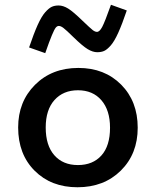

<svg xmlns="http://www.w3.org/2000/svg" viewBox="-20 -771 654 806"><path d="M288.1 -615.2Q257.3 -645.5 246.1 -653.8Q234.9 -662.1 227.1 -662.1Q219.7 -662.1 213.9 -654.8Q208 -647.5 197.8 -623Q187.5 -598.6 169.9 -547.9L102.1 -571.8Q121.6 -629.4 137.9 -665.8Q154.3 -702.1 169.7 -719.5Q185.1 -736.8 197.3 -742.4Q209.5 -748 226.1 -748Q245.1 -748 266.1 -735.1Q287.1 -722.2 326.2 -684.1Q359.4 -652.3 369.1 -644.8Q378.9 -637.2 387.2 -637.2Q397.9 -637.2 408.9 -657.7Q419.9 -678.2 445.8 -751L512.2 -727.1Q492.7 -669.4 476.3 -633.3Q460 -597.2 444.6 -579.8Q429.2 -562.5 417 -557.1Q404.8 -551.8 388.2 -551.8Q369.6 -551.8 348.1 -564.7Q326.7 -577.6 288.1 -615.2ZM305.2 15.1Q194.8 15.1 125.5 -54.2Q56.2 -123.5 56.2 -235.8Q56.2 -344.2 127 -415Q197.8 -485.8 309.1 -485.8Q418.9 -485.8 488.5 -415.8Q558.1 -345.7 558.1 -234.9Q558.1 -125 487.3 -54.9Q416.5 15.1 305.2 15.1ZM307.1 -78.1Q369.6 -78.1 405.8 -118.4Q441.9 -158.7 441.9 -234.9Q441.9 -308.1 405.8 -350.1Q369.6 -392.1 307.1 -392.1Q245.6 -392.1 208.7 -351.1Q171.9 -310.1 171.9 -235.8Q171.9 -160.6 208 -119.4Q244.1 -78.1 307.1 -78.1Z"/></svg>

Font: IntelOne Mono Medium
Style: Regular
Weight: 500
Designer: Fred Shallcrass
Foundry: Frere-Jones Type LLC
Version: Version 1.200;hotconv 1.1.0;makeotfexe 2.6.0;FJTRelease1.2